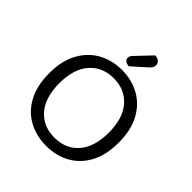

<svg xmlns="http://www.w3.org/2000/svg" viewBox="-222 -970 1133 1133"><g transform="rotate(45 344.5 -403.5)"><path d="M634 -304Q634 -200 596 -129.5Q558 -59 492.5 -23Q427 13 344 13Q262 13 196 -23Q130 -59 92 -129.5Q54 -200 54 -304Q54 -408 93 -478.5Q132 -549 197.5 -585Q263 -621 344 -621Q426 -621 491.5 -585Q557 -549 595.5 -478.5Q634 -408 634 -304ZM551 -304Q551 -423 494.5 -487.5Q438 -552 344 -552Q251 -552 194.5 -487.5Q138 -423 138 -304Q138 -185 194 -120.5Q250 -56 344 -56Q439 -56 495 -120.5Q551 -185 551 -304ZM331 -724 422 -820Q444 -819 455.5 -808.5Q467 -798 467 -784Q467 -770 461.5 -761Q456 -752 442 -740L357 -664Q338 -666 327.5 -674Q317 -682 317 -694Q317 -704 321 -711Q325 -718 331 -724Z"/></g></svg>

Font: Baloo Tammudu 2
Style: Regular
Weight: 400
Designer: Maithili Shingre, Omkar Shende and Ek Type
Foundry: Ek Type
Version: Version 1.700